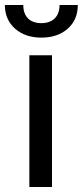

<svg xmlns="http://www.w3.org/2000/svg" viewBox="-42 -750 332 770"><path d="M196.8 -730C196.8 -683.6 169.4 -657.2 124 -657.2C76.7 -657.2 51.3 -684.6 51.3 -730H-22.5C-22.5 -690.9 -8.8 -659.2 18.1 -635.3C44.9 -611.3 80.6 -599.1 124 -599.1C167.5 -599.1 203.1 -611.3 230 -635.3C256.8 -659.2 270 -690.4 270 -730ZM166.5 -528.3H75.7V0H166.5Z"/></svg>

Font: Roboto
Style: Regular
Weight: 400
Designer: Google
Version: Version 2.137; 2017